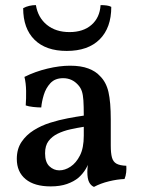

<svg xmlns="http://www.w3.org/2000/svg" viewBox="-20 -725 552 754"><path d="M349 9Q337 4 330 -9.5Q323 -23 323 -50Q323 -60 324.5 -73.5Q326 -87 329 -99H332Q328 -80 316.5 -61Q305 -42 288 -27Q270 -12 243 -2.5Q216 7 179 7Q115 7 80.5 -21.5Q46 -50 46 -101Q46 -140 64.5 -167.5Q83 -195 112.5 -213.5Q142 -232 177 -243Q212 -254 246.5 -260.5Q281 -267 309 -271Q309 -309 307.5 -331Q306 -353 301.5 -366.5Q297 -380 288 -390Q276 -404 261 -411Q246 -418 228 -418Q196 -418 178 -398.5Q160 -379 152 -352.5Q144 -326 142 -303Q128 -303 110 -305Q92 -307 81 -311Q83 -337 82.5 -368Q82 -399 76 -423Q118 -444 166 -455.5Q214 -467 255 -467Q298 -467 327 -456Q356 -445 372 -427Q397 -403 406 -363.5Q415 -324 415 -256V-153Q415 -124 419.5 -107Q424 -90 437 -82.5Q450 -75 476 -74Q477 -62 475.5 -48Q474 -34 469 -22Q441 -21 408 -13Q375 -5 349 9ZM213 -56Q235 -56 257 -70.5Q279 -85 294 -114.5Q309 -144 309 -192V-227Q283 -223 256 -217Q229 -211 206.5 -200Q184 -189 170.5 -171Q157 -153 157 -123Q157 -88 174 -72Q191 -56 213 -56ZM417 -698Q417 -616 371.5 -570.5Q326 -525 242 -525Q160 -525 115.5 -569Q71 -613 71 -693Q82 -699 95 -702Q108 -705 121 -705Q129 -656 164 -627.5Q199 -599 253 -599Q307 -599 339.5 -627.5Q372 -656 375 -705Q388 -705 399 -703.5Q410 -702 417 -698Z"/></svg>

Font: Vollkorn Medium
Style: Regular
Weight: 500
Designer: Friedrich Althausen
Foundry: Friedrich Althausen
Version: Version 5.000